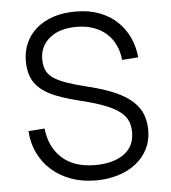

<svg xmlns="http://www.w3.org/2000/svg" viewBox="-53 -774 746 838"><g transform="rotate(-5 320.0 -355.0)"><path d="M334 16Q274 16 225 -2Q176 -20 140 -52Q104 -84 83 -128Q62 -172 59 -224L130 -229Q138 -148 191 -99.5Q244 -51 336 -51Q415 -51 462 -84Q509 -117 509 -180Q509 -206 500.5 -227.5Q492 -249 469 -268Q446 -287 404.5 -303.5Q363 -320 297 -336Q236 -351 193.5 -367.5Q151 -384 124.5 -406.5Q98 -429 86 -459Q74 -489 74 -529Q74 -572 90 -608Q106 -644 136.5 -670.5Q167 -697 210.5 -711.5Q254 -726 309 -726Q368 -726 413.5 -708.5Q459 -691 491 -660.5Q523 -630 541.5 -589.5Q560 -549 564 -503L493 -498Q490 -532 476.5 -561.5Q463 -591 440 -612.5Q417 -634 383.5 -646.5Q350 -659 307 -659Q232 -659 189 -623.5Q146 -588 146 -531Q146 -504 154.5 -484Q163 -464 184 -449Q205 -434 242 -421Q279 -408 336 -394Q406 -377 453 -356Q500 -335 528 -309Q556 -283 568 -252Q580 -221 580 -183Q580 -137 561.5 -100.5Q543 -64 510 -38Q477 -12 432 2Q387 16 334 16Z"/></g></svg>

Font: Geist Light
Style: Regular
Weight: 400
Designer: Basement.studio, Andrés Briganti, Mateo Zaragoza
Foundry: Basement.studio, Vercel, Andrés Briganti, Guido Ferreyra, Mateo Zaragoza
Version: Version 1.401